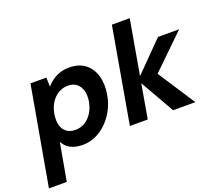

<svg xmlns="http://www.w3.org/2000/svg" viewBox="-165 -932 1553 1364"><g transform="rotate(-20 612.0 -250.0)"><path d="M-16 220 116 -526H236L238 -457Q257 -479 282.5 -497.5Q308 -516 340.5 -527Q373 -538 412 -538Q485 -538 531.5 -502Q578 -466 596 -403.5Q614 -341 600 -262Q590 -203 563 -153Q536 -103 498 -66Q460 -29 414 -8.5Q368 12 319 12Q282 12 252 3Q222 -6 202 -23.5Q182 -41 170 -65L119 220ZM304 -106Q342 -106 374.5 -124.5Q407 -143 430 -178.5Q453 -214 462 -262Q470 -311 459 -346.5Q448 -382 422.5 -401Q397 -420 360 -420Q321 -420 288 -401Q255 -382 232 -346.5Q209 -311 201 -263Q193 -214 203 -179Q213 -144 239 -125Q265 -106 304 -106Z M1003 0 841 -284 1080 -526H1240L933 -228L953 -335L1171 0ZM676 0 802 -720H937L811 0Z"/></g></svg>

Font: DM Sans 9pt
Style: Bold Italic
Weight: 700
Italic angle: -10°
Version: Version 4.004;gftools[0.9.30]